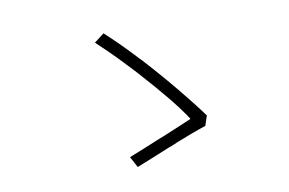

<svg xmlns="http://www.w3.org/2000/svg" viewBox="-62 -729 1124 748"><g transform="rotate(-10 500.0 -355.0)"><path d="M714 -199 727 -238C683 -299 603 -398 516 -493L508 -501C468 -544 427 -586 386 -623L347 -593C378 -564 412 -531 446 -495L453 -487C455 -486 456 -485 457 -483L465 -475C473 -466 482 -457 491 -447L498 -439C566 -364 629 -288 662 -236C637 -225 591 -206 543 -186L532 -182C484 -162 435 -142 404 -130L427 -87C458 -99 507 -119 558 -140L569 -144C574 -146 579 -148 584 -150L595 -155C638 -172 680 -188 714 -199Z"/></g></svg>

Font: Glow Sans SC Normal Light
Style: Regular
Weight: 300
Designer: Ryoko NISHIZUKA (kana, bopomofo & ideographs); Paul D. Hunt (Latin, Greek & Cyrillic); Sandoll Communications, Soo-young
Version: Version 0.93